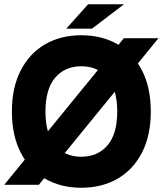

<svg xmlns="http://www.w3.org/2000/svg" viewBox="-20 -870 766 904"><path d="M0 0 563 -690H726L163 0ZM362.5 14Q266 14 192.5 -28.5Q119 -71 77.5 -151.5Q36 -232 36 -345Q36 -457.6 77.5 -538.3Q119 -619 192.5 -661.5Q266 -704 362.6 -704Q460.3 -704 533.8 -661.5Q607.4 -619 648.7 -538.3Q690 -457.6 690 -345Q690 -232 648.5 -151.5Q607 -71 533.5 -28.5Q460.1 14 362.5 14ZM362.6 -132Q440 -132 486 -185.5Q532 -239 532 -344.6Q532 -451 486 -504.5Q440 -558 362.6 -558Q286 -558 240 -504.5Q194 -451 194 -344.6Q194 -239 240 -185.5Q286 -132 362.6 -132ZM292 -735 395 -850H564L413 -735Z"/></svg>

Font: Radio Canada Big
Style: Regular
Weight: 400
Designer: Étienne Aubert Bonn
Foundry: Coppers and Brasses
Version: Version 1.001